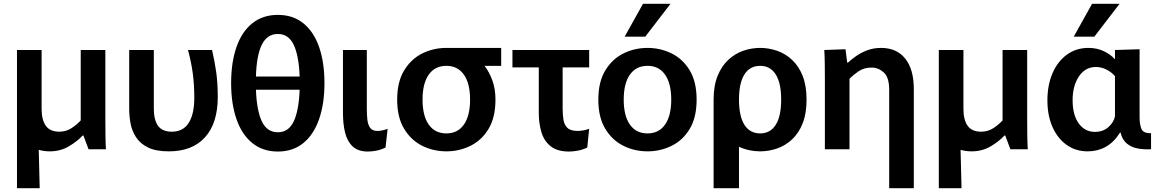

<svg xmlns="http://www.w3.org/2000/svg" viewBox="-20 -782 6091 1006"><path d="M69 204V-520H198V-212Q198 -154 220 -123Q242 -92 291 -92Q327 -92 355.5 -111Q384 -130 403 -151V-520H532V-159Q532 -113 532.5 -74Q533 -35 535 0H444L417 -72H413Q387 -43 342 -16Q297 11 241 11Q209 11 183 3L188 204Z M865 11Q796 11 755 -9.5Q714 -30 692.5 -63.5Q671 -97 664 -135.5Q657 -174 657 -210V-520H786V-212Q786 -154 808 -123Q830 -92 880 -92Q940 -92 969 -138.5Q998 -185 998 -268Q998 -340 990 -398.5Q982 -457 965 -520H1091Q1105 -461 1113 -403Q1121 -345 1121 -274Q1121 -137 1054.5 -63Q988 11 865 11Z M1436 12Q1357 12 1302 -32.5Q1247 -77 1219 -158Q1191 -239 1191 -346Q1191 -455 1219 -535.5Q1247 -616 1302 -660Q1357 -704 1436 -704Q1515 -704 1569.5 -660Q1624 -616 1652 -535.5Q1680 -455 1680 -346Q1680 -239 1652 -158Q1624 -77 1569.5 -32.5Q1515 12 1436 12ZM1436 -604Q1379 -604 1351.5 -547Q1324 -490 1321 -381H1550Q1546 -490 1519 -547Q1492 -604 1436 -604ZM1436 -89Q1492 -89 1519 -146Q1546 -203 1550 -312H1321Q1325 -203 1352 -146Q1379 -89 1436 -89Z M2000 -9Q1976 3 1951.5 7.5Q1927 12 1908 12Q1856 12 1827.5 -15Q1799 -42 1788 -87.5Q1777 -133 1777 -189V-520H1902V-215Q1902 -185 1904.5 -158Q1907 -131 1918.5 -113.5Q1930 -96 1958 -96Q1981 -96 2011 -107Z M2319 11Q2251 11 2192.5 -18Q2134 -47 2097.5 -107Q2061 -167 2061 -260Q2061 -353 2097.5 -413Q2134 -473 2192.5 -502Q2251 -531 2319 -531Q2319 -531 2319 -531H2606V-437H2519Q2544 -404 2560 -360Q2576 -316 2576 -260Q2576 -167 2540 -107Q2504 -47 2445 -18Q2386 11 2319 11ZM2319 -83Q2378 -83 2410.5 -129Q2443 -175 2443 -260Q2443 -345 2410.5 -391Q2378 -437 2319 -437Q2259 -437 2226.5 -391Q2194 -345 2194 -260Q2194 -175 2226.5 -129Q2259 -83 2319 -83Z M2962 12Q2900 12 2865.5 -15.5Q2831 -43 2817 -89Q2803 -135 2803 -189V-429H2665V-520H3067V-429H2928V-215Q2928 -183 2932 -156Q2936 -129 2952.5 -112.5Q2969 -96 3007 -96Q3019 -96 3034.5 -98.5Q3050 -101 3067 -107L3057 -9Q3032 3 3007 7.5Q2982 12 2962 12Z M3373 11Q3305 11 3246.5 -18Q3188 -47 3151.5 -107Q3115 -167 3115 -260Q3115 -353 3151.5 -413Q3188 -473 3246.5 -502Q3305 -531 3373 -531Q3440 -531 3499 -502Q3558 -473 3594 -413Q3630 -353 3630 -260Q3630 -167 3594 -107Q3558 -47 3499 -18Q3440 11 3373 11ZM3373 -83Q3432 -83 3464.5 -129Q3497 -175 3497 -260Q3497 -345 3464.5 -391Q3432 -437 3373 -437Q3313 -437 3280.5 -391Q3248 -345 3248 -260Q3248 -175 3280.5 -129Q3313 -83 3373 -83ZM3253 -590 3349 -762H3493L3361 -590Z M3719 204V-260Q3719 -333 3740 -384.5Q3761 -436 3796 -468.5Q3831 -501 3874 -516Q3917 -531 3963 -531Q4008 -531 4051.5 -516Q4095 -501 4130 -468.5Q4165 -436 4185.5 -384.5Q4206 -333 4206 -260Q4206 -187 4185.5 -135.5Q4165 -84 4130 -51.5Q4095 -19 4051.5 -4Q4008 11 3963 11Q3934 11 3906 5Q3878 -1 3852 -13V204ZM3963 -83Q4016 -83 4044.5 -128Q4073 -173 4073 -260Q4073 -347 4044.5 -392Q4016 -437 3963 -437Q3909 -437 3880.5 -392Q3852 -347 3852 -260Q3852 -173 3880.5 -128Q3909 -83 3963 -83Z M4302 -362Q4302 -407 4301.5 -446Q4301 -485 4299 -520L4410 -524L4419 -454H4423Q4440 -470 4465.5 -488Q4491 -506 4524 -518.5Q4557 -531 4597 -531Q4678 -531 4723 -475Q4768 -419 4768 -315V204H4639V-311Q4639 -377 4610.5 -402.5Q4582 -428 4547 -428Q4507 -428 4478.5 -408.5Q4450 -389 4431 -369V0H4302Z M4899 204V-520H5028V-212Q5028 -154 5050 -123Q5072 -92 5121 -92Q5157 -92 5185.5 -111Q5214 -130 5233 -151V-520H5362V-159Q5362 -113 5362.5 -74Q5363 -35 5365 0H5274L5247 -72H5243Q5217 -43 5172 -16Q5127 11 5071 11Q5039 11 5013 3L5018 204Z M5679 11Q5616 11 5568.5 -23Q5521 -57 5494.5 -117Q5468 -177 5468 -256Q5468 -337 5495 -399Q5522 -461 5570.5 -496Q5619 -531 5683 -531Q5726 -531 5762 -514.5Q5798 -498 5820 -473H5822V-520L5951 -524V-166Q5951 -131 5960.5 -107Q5970 -83 6011 -84V0Q5975 2 5941.5 -4Q5908 -10 5884 -30Q5860 -50 5851 -88H5849Q5816 -36 5773.5 -12.5Q5731 11 5679 11ZM5717 -91Q5759 -91 5787 -115.5Q5815 -140 5822 -172V-383Q5803 -405 5776.5 -418Q5750 -431 5722 -431Q5666 -431 5633 -381.5Q5600 -332 5600 -257Q5600 -180 5632 -135.5Q5664 -91 5717 -91ZM5606 -590 5702 -762H5846L5714 -590Z"/></svg>

Font: Murecho Medium
Style: Regular
Weight: 500
Designer: Neil Summerour
Foundry: Positype
Version: Version 1.010; ttfautohint (v1.8.3)